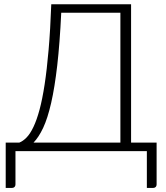

<svg xmlns="http://www.w3.org/2000/svg" viewBox="-20 -728 799 925"><path d="M611.5 -707.5V-41H734.5V161Q734.5 168.5 729.8 173Q725 177.5 717 177.5H687.5V0H54.5V161Q54.5 168.5 49.8 173Q45 177.5 37 177.5H7.5V-41H73Q91 -48 108.2 -65.8Q125.5 -83.5 141.2 -116.5Q157 -149.5 170.5 -199.5Q184 -249.5 195 -321.2Q206 -393 214.2 -488.5Q222.5 -584 227 -707.5ZM275 -666.5Q268 -519.5 255.8 -413Q243.5 -306.5 226.5 -232.2Q209.5 -158 188 -112.2Q166.5 -66.5 141.5 -41H560V-666.5Z"/></svg>

Font: Lato Light
Style: Regular
Weight: 300
Designer: Lukasz Dziedzic
Foundry: tyPoland Lukasz Dziedzic
Version: Version 2.007; 2014-02-27